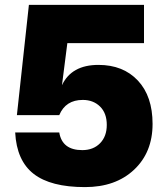

<svg xmlns="http://www.w3.org/2000/svg" viewBox="-20 -750 675 784"><path d="M568 -730V-574H255L233 -402Q272 -485 382 -485Q483 -485 543 -421Q603 -357 603 -244Q603 -128 527.5 -57Q452 14 327 14Q187 14 117.5 -40Q48 -94 42 -209H222Q234 -137 316 -137Q361 -137 388.5 -165Q416 -193 416 -240Q416 -288 388.5 -315Q361 -342 318 -342Q248 -342 222 -280H49L98 -730Z"/></svg>

Font: Nacelle Heavy
Style: Regular
Weight: 800
Designer: Sora Sagano
Foundry: Sora Sagano
Version: Version 1.000;FEAKit 1.0